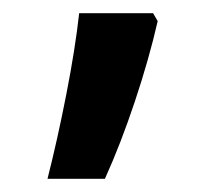

<svg xmlns="http://www.w3.org/2000/svg" viewBox="-20 -145 325 291"><path d="M212 -125 219 -113Q206 -56 184.5 8.5Q163 73 139 126H52Q67 67 80.5 -2Q94 -71 100 -125Z"/></svg>

Font: Noto Sans Kannada Condensed SemiBold
Style: Regular
Weight: 600
Width: 3
Designer: Jelle Bosma - Monotype Design Team
Foundry: Monotype Imaging Inc.
Version: Version 2.005; ttfautohint (v1.8.4.7-5d5b)